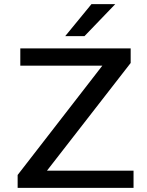

<svg xmlns="http://www.w3.org/2000/svg" viewBox="-20 -916 717 936"><path d="M542 -896 392 -740H298L426 -896ZM209 -84H631V0H66V-63L479 -596H79V-680H617V-609Z"/></svg>

Font: Martel Sans DemiBold
Style: Regular
Weight: 600
Designer: Dan Reynolds and Mathieu Réguer
Foundry: Dan Reynolds and Mathieu Réguer
Version: Version 1.001;PS 001.001;hotconv 1.0.70;makeotf.lib2.5.58329